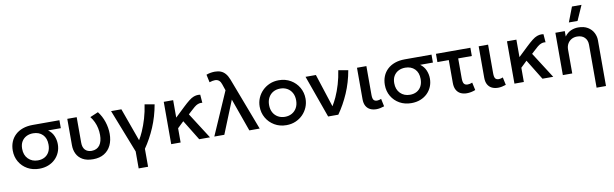

<svg xmlns="http://www.w3.org/2000/svg" viewBox="-55 -1380 7071 2211"><g transform="rotate(-10 3481.0 -275.0)"><path d="M300.5 15Q223.5 15 163.2 -19Q103 -53 68.5 -111.8Q34 -170.5 34 -244Q34 -298.5 52.5 -344.5Q71 -390.5 106.8 -424.2Q142.5 -458 194.2 -476.5Q246 -495 312 -495H624V-402H475Q518.5 -370.5 538.2 -324Q558 -277.5 558 -227.5Q558 -176 539.5 -132Q521 -88 487 -55Q453 -22 405.8 -3.5Q358.5 15 300.5 15ZM301.5 -82.5Q346.5 -82.5 380.5 -101.5Q414.5 -120.5 433.2 -155.8Q452 -191 452 -240.5Q452 -315.5 409.8 -357.5Q367.5 -399.5 298.5 -399.5Q254.5 -399.5 219.8 -381.8Q185 -364 164.5 -329.8Q144 -295.5 144 -245.5Q144 -171.5 188 -127Q232 -82.5 301.5 -82.5Z M929.5 15Q855.5 15 808.2 -12Q761 -39 738.5 -84.5Q716 -130 716 -186V-495H826V-197.5Q826 -140.5 853.8 -111.8Q881.5 -83 929.5 -83Q961.5 -83.5 985.2 -95.2Q1009 -107 1024.5 -128.5Q1040 -150 1047.8 -180Q1055.5 -210 1055.5 -246.5Q1055.5 -287.5 1047.2 -326.8Q1039 -366 1022.2 -402Q1005.5 -438 981 -468.5L1076.5 -509Q1120.5 -453 1143.8 -382.2Q1167 -311.5 1167 -241Q1167 -165 1139.8 -107.5Q1112.5 -50 1059.5 -17.5Q1006.5 15 929.5 15Z M1426.5 210V11.5L1228 -495H1348.5L1487.5 -109Q1512 -149.5 1534.5 -200Q1563.5 -265.5 1586.5 -343Q1609.5 -420.5 1621.5 -505L1735.5 -485Q1711 -345.5 1658.8 -223.2Q1606.5 -101 1536.5 0V210Z M1844 0V-495H1954V-291L2067 -398.5Q2105.5 -435 2138 -460.8Q2170.5 -486.5 2197 -495.8Q2223.5 -505 2246.5 -505Q2259 -505 2272 -503L2279.5 -407Q2271 -408.5 2262.5 -408.5Q2245 -408.5 2225.8 -401Q2206.5 -393.5 2183.8 -374.8Q2161 -356 2133 -329.5L2104 -302.5L2297.5 0H2171.5L2026.5 -236L1954 -166.5V0Z M2348 0 2567.5 -502.5 2542 -577.5Q2533 -606 2514.8 -622Q2496.5 -638 2468 -638Q2455.5 -638 2438.8 -635Q2422 -632 2402.5 -625.5L2383 -717Q2409 -727 2435.2 -731Q2461.5 -735 2483 -735Q2522 -735 2552.2 -723Q2582.5 -711 2605.5 -684.2Q2628.5 -657.5 2645.5 -613.5L2878.5 0H2757.5L2620.5 -384L2465 0Z M3190 15Q3112.5 15 3051.8 -20.8Q2991 -56.5 2956.5 -116.2Q2922 -176 2922 -247.5Q2922 -300.5 2941.8 -347.8Q2961.5 -395 2997.8 -431.5Q3034 -468 3083 -489Q3132 -510 3190 -510Q3268 -510 3328.8 -474.2Q3389.5 -438.5 3424 -378.8Q3458.5 -319 3458.5 -247.5Q3458.5 -195 3438.8 -147.5Q3419 -100 3383 -63.5Q3347 -27 3298 -6Q3249 15 3190 15ZM3190 -82.5Q3236 -82.5 3271.8 -102.8Q3307.5 -123 3328 -160Q3348.5 -197 3348.5 -247.5Q3348.5 -298 3328 -335.2Q3307.5 -372.5 3271.8 -392.5Q3236 -412.5 3190 -412.5Q3144 -412.5 3108.5 -392.5Q3073 -372.5 3052.5 -335.2Q3032 -298 3032 -247.5Q3032 -197 3052.5 -160Q3073 -123 3108.8 -102.8Q3144.5 -82.5 3190 -82.5Z M3679 0 3502 -495H3623L3748.5 -107.5Q3775 -150.5 3799 -202.5Q3828.5 -267.5 3851.2 -344.2Q3874 -421 3886.5 -505L4000 -485Q3975.5 -345.5 3922.5 -223.2Q3869.5 -101 3798 0Z M4242.5 14Q4201.5 14 4170.2 -1Q4139 -16 4121.2 -47.5Q4103.5 -79 4103.5 -128.5V-495H4213.5V-160Q4213.5 -116.5 4226 -99.5Q4238.5 -82.5 4267.5 -82.5Q4278 -82.5 4290.2 -85.5Q4302.5 -88.5 4315 -93.5L4334 -3.5Q4310.5 4.5 4287.2 9.2Q4264 14 4242.5 14Z M4651.5 15Q4574.5 15 4514.2 -19Q4454 -53 4419.5 -111.8Q4385 -170.5 4385 -244Q4385 -298.5 4403.5 -344.5Q4422 -390.5 4457.8 -424.2Q4493.5 -458 4545.2 -476.5Q4597 -495 4663 -495H4975V-402H4826Q4869.5 -370.5 4889.2 -324Q4909 -277.5 4909 -227.5Q4909 -176 4890.5 -132Q4872 -88 4838 -55Q4804 -22 4756.8 -3.5Q4709.5 15 4651.5 15ZM4652.5 -82.5Q4697.5 -82.5 4731.5 -101.5Q4765.5 -120.5 4784.2 -155.8Q4803 -191 4803 -240.5Q4803 -315.5 4760.8 -357.5Q4718.5 -399.5 4649.5 -399.5Q4605.5 -399.5 4570.8 -381.8Q4536 -364 4515.5 -329.8Q4495 -295.5 4495 -245.5Q4495 -171.5 4539 -127Q4583 -82.5 4652.5 -82.5Z M5299.5 14Q5259 14 5227.5 -1.2Q5196 -16.5 5178 -48.8Q5160 -81 5160 -132V-398.5H5027V-495H5429.5V-398.5H5270V-167Q5270 -120 5283.5 -102Q5297 -84 5326 -84Q5339.5 -84 5352.8 -87Q5366 -90 5380.5 -96L5400 -6Q5375 4 5349.2 9Q5323.5 14 5299.5 14Z M5665.5 14Q5624.5 14 5593.2 -1Q5562 -16 5544.2 -47.5Q5526.5 -79 5526.5 -128.5V-495H5636.5V-160Q5636.5 -116.5 5649 -99.5Q5661.5 -82.5 5690.5 -82.5Q5701 -82.5 5713.2 -85.5Q5725.5 -88.5 5738 -93.5L5757 -3.5Q5733.5 4.5 5710.2 9.2Q5687 14 5665.5 14Z M5857.5 0V-495H5967.5V-291L6080.5 -398.5Q6119 -435 6151.5 -460.8Q6184 -486.5 6210.5 -495.8Q6237 -505 6260 -505Q6272.5 -505 6285.5 -503L6293 -407Q6284.5 -408.5 6276 -408.5Q6258.5 -408.5 6239.2 -401Q6220 -393.5 6197.2 -374.8Q6174.5 -356 6146.5 -329.5L6117.5 -302.5L6311 0H6185L6040 -236L5967.5 -166.5V0Z M6781 210V-292Q6781 -345 6749.2 -377Q6717.5 -409 6661 -409Q6624 -409 6595.2 -392.5Q6566.5 -376 6550 -346.8Q6533.5 -317.5 6533.5 -278.5V0H6423.5V-495H6533.5V-432Q6564.5 -473.5 6605.5 -491.8Q6646.5 -510 6690.5 -510Q6758.5 -510 6803 -483Q6847.5 -456 6869.2 -413.5Q6891 -371 6891 -326V210ZM6597 -585 6664 -759.5H6775.5L6698.5 -585Z"/></g></svg>

Font: Geologica EX
Style: Regular
Weight: 400
Designer: Sindre Bremnes, Frode Helland
Foundry: Monokrom Skriftforlag AS
Version: Version 1.010;gftools[0.9.28]